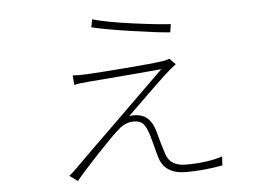

<svg xmlns="http://www.w3.org/2000/svg" viewBox="-48 -684 1096 776"><g transform="rotate(-5 500.0 -296.0)"><path d="M673 -410 649 -391Q636 -381 568.5 -316Q501 -251 467 -217Q477 -219 487 -219Q551 -219 571 -148Q585 -94 600 -49Q617 -2 679 -2Q765 -2 827 -22L825 14Q750 28 677 28Q588 28 569 -44Q565 -56 555 -95Q545 -134 541 -144Q532 -170 520 -182Q508 -194 483 -194Q450 -194 421 -168Q395 -146 329.5 -76.5Q264 -7 238 26L205 2Q217 -7 229 -19Q280 -70 428 -214Q576 -358 613 -395Q554 -389 316 -370Q276 -367 257 -362L254 -401Q280 -399 313 -401Q355 -403 469.5 -412Q584 -421 622 -427Q639 -430 649 -434ZM346 -588 352 -620Q407 -604 510 -590Q613 -576 667 -573L662 -540Q610 -544 508 -559Q406 -574 346 -588Z"/></g></svg>

Font: Noto Sans Korean Thin
Style: Regular
Weight: 250
Designer: Ryoko NISHIZUKA  (kana & ideographs); Paul D. Hunt (Latin, Greek & Cyrillic); Wenlong ZHANG  (bopomofo); Sandoll Communi
Foundry: Adobe Systems Incorporated
Version: Version 1.0001;PS 1;hotconv 1.0.78;makeotf.lib2.5.61930